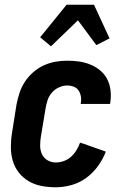

<svg xmlns="http://www.w3.org/2000/svg" viewBox="-20 -785 540 813"><path d="M216 8Q185 8 156 2.5Q127 -3 102 -17.5Q77 -32 59.5 -54.5Q42 -77 34 -104.5Q26 -132 26 -162.5Q26 -193 31 -223L50 -343Q55 -368 63 -392.5Q71 -417 85.5 -439Q100 -461 120.5 -479Q141 -497 165 -508Q189 -519 214 -523.5Q239 -528 264 -528Q290 -528 315 -524.5Q340 -521 363 -511.5Q386 -502 404.5 -486.5Q423 -471 434 -449.5Q445 -428 448 -402.5Q451 -377 447 -351L446 -345H322V-348Q325 -362 322.5 -376.5Q320 -391 312.5 -402Q305 -413 292 -418Q279 -423 264 -423Q247 -423 229.5 -415Q212 -407 199.5 -392.5Q187 -378 181.5 -361Q176 -344 173 -326L153 -206Q150 -187 150 -168Q150 -149 157.5 -132.5Q165 -116 181 -106.5Q197 -97 216 -97Q233 -97 250 -103Q267 -109 280.5 -121Q294 -133 303.5 -148.5Q313 -164 319 -181L335 -176L428 -143Q416 -111 395 -82Q374 -53 345.5 -32Q317 -11 283 -1.5Q249 8 216 8ZM196 -589 150 -627 262 -765H378L444 -622L435 -618L388 -594L310 -699Z"/></svg>

Font: Iosevka SS18 Extrabold
Style: Italic
Weight: 800
Italic angle: -9°
Monospace: yes
Designer: Belleve Invis
Foundry: Belleve Invis
Version: Version 25.1.1; ttfautohint (v1.8.4)